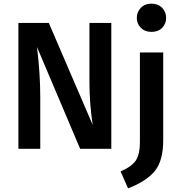

<svg xmlns="http://www.w3.org/2000/svg" viewBox="-20 -817 991 1054"><path d="M591 0H420L183 -559Q201 -415 201 -282V0H81V-691H248L489 -131Q471 -248 471 -367V-691H591ZM683 217 642 124Q699 100 723.5 67Q748 34 748 -39V-529H876V-47Q876 65 830 121.5Q784 178 683 217ZM811 -642Q775 -642 753 -664.5Q731 -687 731 -719Q731 -751 753 -774Q775 -797 811 -797Q848 -797 870 -774Q892 -751 892 -719Q892 -687 870.5 -664.5Q849 -642 811 -642Z"/></svg>

Font: Trujillo Medium
Style: Regular
Weight: 500
Designer: Fira Sans original fonts by bBox Type GmbH, Carrois Corporate GbR, & Edenspiekermann AG / Changes by Cristiano Sobral
Foundry: Fira Sans original fonts by bBox Type GmbH, Carrois Corporate GbR, & Edenspiekermann AG / Changes by Cristiano Sobral
Version: Version 4.301;October 17, 2021;FontCreator 14.0.0.2814 64-bi